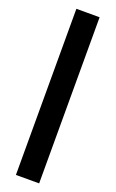

<svg xmlns="http://www.w3.org/2000/svg" viewBox="-186 -869 645 1072"><g transform="rotate(20 136.5 -332.5)"><path d="M67.5 161V-826H205.5V161Z"/></g></svg>

Font: Public Sans Thin Black
Style: Regular
Weight: 900
Version: Version 2.001